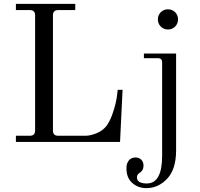

<svg xmlns="http://www.w3.org/2000/svg" viewBox="-20 -732 1030 990"><path d="M846 -580Q824 -580 809 -595Q794 -610 794 -632Q794 -654 809 -669Q824 -684 846 -684Q868 -684 883 -669Q898 -654 898 -632Q898 -610 883 -595Q868 -580 846 -580ZM722 -432V-456H888V43Q888 141 842 189.5Q796 238 735 238Q692 238 662 211.5Q632 185 632 136Q632 110 644.5 95Q657 80 679 80Q697 80 708.5 91.5Q720 103 720 122Q720 146 702 158Q686 167 686 182Q686 214 737 214Q816 214 816 71V-410Q816 -432 794 -432ZM62 0V-32H134Q161 -32 161 -59V-653Q161 -680 134 -680H62V-712H368V-680H280Q253 -680 253 -653V-59Q253 -32 280 -32H420Q446 -32 478 -45Q510 -58 530 -84Q550 -112 564.5 -158Q579 -204 583 -236L587 -269H612L599 0Z"/></svg>

Font: Old Standard TT
Style: Regular
Weight: 400
Designer: Alexey Kryukov <alexios@thessalonica.org.ru>
Version: Version 1.0